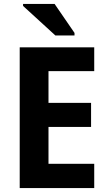

<svg xmlns="http://www.w3.org/2000/svg" viewBox="-20 -954 551 974"><path d="M80 0V-714H458V-593H226V-432H442V-310H226V-123H458V0ZM261 -774 97 -924V-934H257L358 -787V-774Z"/></svg>

Font: Noto Sans SemiCondensed
Style: Bold
Weight: 700
Width: 4
Designer: Monotype Design Team
Foundry: Monotype Imaging Inc.
Version: Version 2.013; ttfautohint (v1.8.4.7-5d5b)